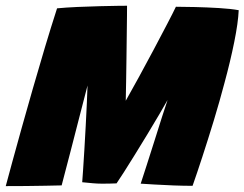

<svg xmlns="http://www.w3.org/2000/svg" viewBox="-50 -651 850 668"><path d="M-30 -3.5Q-21.5 -35.5 -7.2 -87.8Q7 -140 25.2 -205Q43.5 -270 64 -341.8Q84.5 -413.5 106 -485.2Q127.5 -557 148.5 -622Q179.5 -625 219.8 -626.8Q260 -628.5 298.5 -629.5Q337 -630.5 363.2 -630.8Q389.5 -631 392 -631Q392 -623 391.8 -595.8Q391.5 -568.5 391 -530Q390.5 -491.5 390 -449Q389.5 -406.5 388.8 -367.5Q388 -328.5 387.5 -300.5Q406.5 -334 432.5 -381.5Q458.5 -429 484.8 -478.5Q511 -528 532 -568.2Q553 -608.5 562 -627.5Q588 -627.5 629 -626.5Q670 -625.5 711.8 -623Q753.5 -620.5 780.5 -615.5Q778.5 -571.5 765 -504.8Q751.5 -438 731 -362.5Q714 -298 693.8 -231.5Q673.5 -165 654.2 -106Q635 -47 620 -4.5Q589.5 -4.5 554.2 -5.8Q519 -7 488.2 -9Q457.5 -11 439.5 -12Q446.5 -33 460.2 -75.8Q474 -118.5 488.5 -164.5Q502 -207.5 514.2 -245.8Q526.5 -284 533 -303Q522 -283.5 503.5 -252Q485 -220.5 463 -184.2Q441 -148 419.5 -113.2Q398 -78.5 381 -51.8Q364 -25 355.5 -13Q347 -12.5 329.8 -12.2Q312.5 -12 304 -12Q288.5 -12 272.5 -13.5Q256.5 -15 236 -17Q237 -28.5 239 -58.8Q241 -89 243.5 -129.5Q246 -170 248.2 -212.8Q250.5 -255.5 252.2 -293Q254 -330.5 254.5 -353.5Q239.5 -296 224.2 -236.2Q209 -176.5 195.8 -125.8Q182.5 -75 174 -42.5Q165.5 -10 164.5 -6Q142 -5.5 108.8 -4.8Q75.5 -4 39 -3.8Q2.5 -3.5 -30 -3.5Z"/></svg>

Font: Grandstander Black
Style: Italic
Weight: 900
Italic angle: -15°
Designer: Tyler Finck
Foundry: Etcetera Type Co
Version: Version 1.200; ttfautohint (v1.8.3)